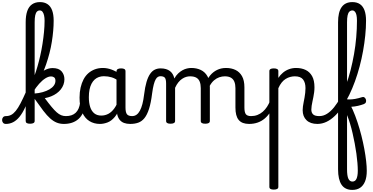

<svg xmlns="http://www.w3.org/2000/svg" viewBox="-123 -1170 3573 1839"><path d="M-66 17Q-85 17 -94 5.5Q-103 -6 -103 -20.5Q-103 -35 -94 -46.5Q-85 -58 -66 -58Q-39 -58 -16.5 -69.5Q6 -81 28 -108Q50 -135 74 -181Q98 -227 128 -295Q135 -312 146.5 -313Q158 -314 166 -304.5Q174 -295 169 -279Q145 -200 119 -143.5Q93 -87 64 -51.5Q35 -16 2.5 0.5Q-30 17 -66 17ZM165 15Q143 15 133 8.5Q123 2 123 -11V-957Q123 -1021 138 -1064Q153 -1107 184 -1128.5Q215 -1150 260 -1150Q303 -1150 332.5 -1130Q362 -1110 376.5 -1070.5Q391 -1031 391 -972Q391 -925 386.5 -874Q382 -823 373.5 -769.5Q365 -716 351 -661.5Q337 -607 318.5 -553Q300 -499 276 -448Q252 -397 222.5 -349.5Q193 -302 158 -260L150 -335Q163 -348 177.5 -376Q192 -404 207 -444.5Q222 -485 236 -533.5Q250 -582 262.5 -637Q275 -692 284 -749.5Q293 -807 298.5 -863.5Q304 -920 304 -972Q304 -1001 299 -1023Q294 -1045 284 -1057.5Q274 -1070 258 -1070Q242 -1070 231 -1059Q220 -1048 214.5 -1023.5Q209 -999 209 -957V-11Q209 2 198 8.5Q187 15 165 15ZM489 17Q452 17 420.5 4.5Q389 -8 358 -35.5Q327 -63 291.5 -109.5Q256 -156 209 -223H205V-274Q249 -277 286 -287.5Q323 -298 350.5 -314Q378 -330 393 -351Q408 -372 408 -396Q408 -419 396 -428.5Q384 -438 366 -438Q341 -438 311.5 -419.5Q282 -401 252 -367.5Q222 -334 194 -289L183 -373Q206 -412 237 -445Q268 -478 305 -498Q342 -518 381 -518Q440 -518 467 -486.5Q494 -455 494 -411Q494 -384 485 -359.5Q476 -335 459.5 -314Q443 -293 419.5 -276Q396 -259 367.5 -247.5Q339 -236 306 -230Q343 -180 370.5 -147Q398 -114 420 -94.5Q442 -75 463 -66.5Q484 -58 508 -58Q522 -58 527.5 -46.5Q533 -35 531 -20.5Q529 -6 518.5 5.5Q508 17 489 17Z M489 17Q475 17 468.5 5.5Q462 -6 463.5 -20.5Q465 -35 476 -46.5Q487 -58 508 -58Q538 -58 561.5 -66Q585 -74 602 -90Q619 -106 629.5 -130Q640 -154 644 -186Q646 -201 659 -205.5Q672 -210 684.5 -205.5Q697 -201 695 -186Q691 -133 674 -94.5Q657 -56 630 -31.5Q603 -7 567.5 5Q532 17 489 17Z M834 17Q777 17 733 -10.5Q689 -38 664 -94Q639 -150 639 -235Q639 -287 649 -331Q659 -375 677.5 -410Q696 -445 723.5 -469Q751 -493 786 -506Q821 -519 863 -519Q904 -519 947 -503Q990 -487 1024 -461V-386Q984 -418 947.5 -429Q911 -440 872 -440Q846 -440 823.5 -432Q801 -424 783.5 -408Q766 -392 753.5 -368Q741 -344 734.5 -312Q728 -280 728 -239Q728 -184 741 -144.5Q754 -105 780.5 -84Q807 -63 847 -63Q883 -63 914.5 -79.5Q946 -96 972.5 -132.5Q999 -169 1018 -229L1034 -168Q1011 -91 977.5 -51Q944 -11 906.5 3Q869 17 834 17ZM1124 17Q1090 17 1065 7.5Q1040 -2 1024 -21.5Q1008 -41 1000.5 -70.5Q993 -100 993 -140V-486Q993 -501 1004 -508Q1015 -515 1037 -515Q1058 -515 1068.5 -508.5Q1079 -502 1079 -488V-140Q1079 -95 1092.5 -76.5Q1106 -58 1143 -58Q1152 -58 1156.5 -46.5Q1161 -35 1159.5 -20.5Q1158 -6 1149.5 5.5Q1141 17 1124 17Z M1124 17Q1115 17 1111 5.5Q1107 -6 1109 -20.5Q1111 -35 1119 -46.5Q1127 -58 1142 -58Q1166 -58 1184.5 -71Q1203 -84 1217 -110Q1231 -136 1241 -174Q1251 -212 1257 -263Q1266 -337 1280.5 -385.5Q1295 -434 1315 -462.5Q1335 -491 1360 -503Q1385 -515 1415 -515Q1424 -515 1428.5 -503.5Q1433 -492 1432.5 -477.5Q1432 -463 1427 -451.5Q1422 -440 1413 -440Q1401 -440 1389.5 -433.5Q1378 -427 1368 -409.5Q1358 -392 1349.5 -359.5Q1341 -327 1334 -275Q1323 -185 1304.5 -127.5Q1286 -70 1260.5 -38.5Q1235 -7 1201 5Q1167 17 1124 17Z M1510 15Q1489 15 1478.5 8.5Q1468 2 1468 -11V-369Q1468 -411 1456 -425.5Q1444 -440 1413 -440Q1397 -440 1388.5 -451.5Q1380 -463 1380 -477.5Q1380 -492 1388.5 -503.5Q1397 -515 1415 -515Q1444 -515 1466 -508.5Q1488 -502 1504 -490Q1520 -478 1530.5 -460.5Q1541 -443 1546 -422L1547 -418Q1563 -447 1583 -466Q1603 -485 1624.5 -497Q1646 -509 1668 -514Q1690 -519 1709 -519Q1760 -519 1800 -500Q1840 -481 1863.5 -440.5Q1887 -400 1887 -334V-11Q1887 2 1876 8.5Q1865 15 1843 15Q1821 15 1810.5 8.5Q1800 2 1800 -11V-326Q1800 -362 1790 -387.5Q1780 -413 1757.5 -426Q1735 -439 1697 -439Q1679 -439 1660 -433.5Q1641 -428 1621.5 -415Q1602 -402 1585 -381Q1568 -360 1554 -329V-11Q1554 2 1543 8.5Q1532 15 1510 15ZM2263 17Q2229 17 2204 7.5Q2179 -2 2163 -21.5Q2147 -41 2139.5 -70.5Q2132 -100 2132 -140V-326Q2132 -361 2122 -386.5Q2112 -412 2089.5 -425.5Q2067 -439 2030 -439Q2004 -439 1977.5 -430Q1951 -421 1927 -400.5Q1903 -380 1884.5 -345Q1866 -310 1855 -259H1829Q1829 -316 1844.5 -363.5Q1860 -411 1888.5 -446Q1917 -481 1956 -500Q1995 -519 2042 -519Q2093 -519 2132.5 -500Q2172 -481 2195 -440.5Q2218 -400 2218 -334V-140Q2218 -95 2231.5 -76.5Q2245 -58 2282 -58Q2296 -58 2302.5 -46.5Q2309 -35 2307.5 -20.5Q2306 -6 2295 5.5Q2284 17 2263 17Z M2263 17Q2249 17 2242.5 5.5Q2236 -6 2237.5 -20.5Q2239 -35 2250 -46.5Q2261 -58 2282 -58Q2315 -58 2343 -69Q2371 -80 2394 -100Q2417 -120 2434.5 -147Q2452 -174 2464 -205Q2470 -220 2481.5 -218.5Q2493 -217 2501.5 -207Q2510 -197 2507 -186Q2492 -138 2468.5 -100.5Q2445 -63 2414.5 -36.5Q2384 -10 2346 3.5Q2308 17 2263 17Z M2499 646Q2478 646 2467.5 639.5Q2457 633 2457 620V-489Q2457 -502 2467.5 -508.5Q2478 -515 2499 -515Q2521 -515 2532 -508.5Q2543 -502 2543 -489V-424Q2562 -453 2588 -474.5Q2614 -496 2646 -507.5Q2678 -519 2713 -519Q2765 -519 2804.5 -500Q2844 -481 2866.5 -440.5Q2889 -400 2889 -334Q2889 -310 2886 -286.5Q2883 -263 2878.5 -240.5Q2874 -218 2869.5 -197Q2865 -176 2862 -156.5Q2859 -137 2859 -120Q2859 -91 2876 -74.5Q2893 -58 2936 -58Q2950 -58 2956.5 -46.5Q2963 -35 2961.5 -20.5Q2960 -6 2949 5.5Q2938 17 2917 17Q2850 17 2813 -18.5Q2776 -54 2776 -115Q2776 -131 2778.5 -150.5Q2781 -170 2785.5 -191.5Q2790 -213 2794 -236Q2798 -259 2800.5 -281.5Q2803 -304 2803 -326Q2803 -379 2779.5 -409Q2756 -439 2701 -439Q2679 -439 2656.5 -433Q2634 -427 2613 -414Q2592 -401 2574.5 -379Q2557 -357 2543 -325V620Q2543 633 2532 639.5Q2521 646 2499 646Z M2917 17Q2898 17 2891.5 5.5Q2885 -6 2889 -20.5Q2893 -35 2905 -46.5Q2917 -58 2936 -58Q2974 -58 3009 -80Q3044 -102 3076.5 -142Q3109 -182 3138 -236.5Q3167 -291 3191.5 -357.5Q3216 -424 3235 -498.5Q3254 -573 3268 -652Q3282 -731 3289 -812.5Q3296 -894 3296 -972Q3296 -991 3309 -1000.5Q3322 -1010 3339.5 -1010Q3357 -1010 3370 -1000.5Q3383 -991 3383 -972Q3383 -904 3375.5 -830.5Q3368 -757 3354.5 -682Q3341 -607 3321.5 -533.5Q3302 -460 3277 -391Q3252 -322 3222 -260.5Q3192 -199 3157.5 -148Q3123 -97 3084.5 -60Q3046 -23 3004 -3Q2962 17 2917 17Z M3362 -173Q3338 -164 3306.5 -156.5Q3275 -149 3239.5 -147Q3204 -145 3167 -151Q3158 -153 3154 -164Q3150 -175 3150.5 -189.5Q3151 -204 3155.5 -214Q3160 -224 3167 -223Q3193 -218 3220 -217.5Q3247 -217 3278 -222.5Q3309 -228 3347 -240Q3359 -244 3368.5 -236.5Q3378 -229 3382 -216Q3386 -203 3381.5 -191Q3377 -179 3362 -173ZM3251 649Q3217 649 3191 636.5Q3165 624 3148.5 599.5Q3132 575 3123.5 538Q3115 501 3115 451V-957Q3115 -1053 3149 -1101.5Q3183 -1150 3252 -1150Q3296 -1150 3325 -1130Q3354 -1110 3368.5 -1070.5Q3383 -1031 3383 -972Q3383 -953 3370 -944Q3357 -935 3339.5 -935Q3322 -935 3309 -944Q3296 -953 3296 -972Q3296 -1005 3291 -1026.5Q3286 -1048 3276 -1059Q3266 -1070 3252 -1070Q3236 -1070 3224 -1059Q3212 -1048 3206.5 -1023Q3201 -998 3201 -957V-220Q3230 -176 3255 -119.5Q3280 -63 3301 0.5Q3322 64 3338.5 129Q3355 194 3366.5 256.5Q3378 319 3384 372.5Q3390 426 3390 466Q3390 527 3373.5 567.5Q3357 608 3326.5 628.5Q3296 649 3251 649ZM3252 569Q3266 569 3275.5 562.5Q3285 556 3291 543.5Q3297 531 3300.5 511.5Q3304 492 3304 466Q3304 432 3300.5 390Q3297 348 3290.5 300.5Q3284 253 3274.5 203.5Q3265 154 3254 105.5Q3243 57 3229.5 13Q3216 -31 3201 -68V451Q3201 515 3214 542Q3227 569 3252 569Z"/></svg>

Font: Playwrite BR
Style: Regular
Weight: 400
Designer: Veronika Burian, José Scaglione
Foundry: TypeTogether
Version: Version 1.002